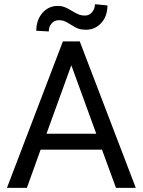

<svg xmlns="http://www.w3.org/2000/svg" viewBox="-20 -912 692 932"><path d="M475.1 -185.5H177.2L110.4 0H13.7L285.2 -710.9H367.2L639.2 0H543ZM205.6 -262.7H447.3L326.2 -595.2ZM501.5 -885.7Q501.5 -833 471.4 -800.3Q441.4 -767.6 396.5 -767.6Q376.5 -767.6 361.8 -772.5Q347.2 -777.3 323.5 -792.5Q299.8 -807.6 289.3 -810.8Q278.8 -814 265.1 -814Q245.1 -814 231 -798.6Q216.8 -783.2 216.8 -759.3L156.2 -762.7Q156.2 -814.9 185.8 -849.1Q215.3 -883.3 260.7 -883.3Q277.8 -883.3 291.5 -878.4Q305.2 -873.5 328.6 -859.4Q352.1 -845.2 364.5 -840.8Q377 -836.4 392.1 -836.4Q413.1 -836.4 427 -853Q440.9 -869.6 440.9 -891.6Z"/></svg>

Font: Roboto-ThirdPerson-AD3FC
Style: ThirdPerson-AD3FC
Weight: 400
Designer: Google
Version: Version 2.137; 2017